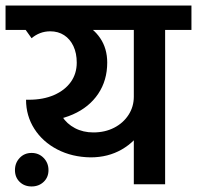

<svg xmlns="http://www.w3.org/2000/svg" viewBox="-45 -665 711 693"><path d="M79 -226 59 -305Q111 -305 150 -322Q189 -339 210.5 -369Q232 -399 232 -439H342Q342 -375 309.5 -326.5Q277 -278 218 -252Q159 -226 79 -226ZM232 -439Q232 -473 220 -498.5Q208 -524 186.5 -538Q165 -552 136 -552V-607Q199 -607 245 -586Q291 -565 316.5 -527.5Q342 -490 342 -439ZM-25 -557V-645H477V-557ZM282 -97Q215 -98 162 -125.5Q109 -153 79 -200Q49 -247 49 -305H162Q162 -272 179 -245Q196 -218 225.5 -202.5Q255 -187 292 -187ZM282 -97 292 -187Q334 -187 367 -204Q400 -221 419 -250.5Q438 -280 438 -316H502Q502 -254 473 -204Q444 -154 394.5 -125.5Q345 -97 282 -97ZM69 -527 37 -572Q55 -586 80 -596.5Q105 -607 137 -607V-552Q117 -552 100 -545.5Q83 -539 69 -527ZM438 0V-633H551V0ZM344 -557V-645H646V-557ZM69 8Q43 8 26 -8.5Q9 -25 9 -51Q9 -77 26 -95Q43 -113 69 -113Q95 -113 112.5 -95Q130 -77 130 -51Q130 -25 112.5 -8.5Q95 8 69 8Z"/></svg>

Font: Akshar Light Medium
Style: Regular
Weight: 500
Version: Version 1.100